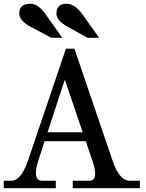

<svg xmlns="http://www.w3.org/2000/svg" viewBox="-23 -988 767 1008"><path d="M711.4 0H358.9V-39.1H445.3Q476.6 -39.1 476.6 -76.2Q476.6 -101.1 462.9 -142.1L427.2 -246.6H210.9L177.2 -142.1Q165.5 -103 165.5 -78.6Q165.5 -39.1 198.7 -39.1H270V0H-3.4V-39.1H37.1Q86.9 -39.1 123 -142.1L323.2 -732.4H367.7L568.8 -142.1Q604.5 -39.1 658.2 -39.1H711.4ZM411.1 -293.5 317.4 -569.8 226.6 -293.5ZM436.5 -789.6 330.6 -848.6Q273.4 -880.4 273.4 -916.5Q273.4 -968.3 326.2 -968.3Q372.1 -968.3 412.6 -908.7L497.6 -789.6ZM246.1 -789.6 135.3 -848.6Q78.1 -880.4 78.1 -917Q78.1 -968.3 137.2 -968.3Q178.7 -968.3 219.7 -908.7L303.7 -789.6Z"/></svg>

Font: Munson
Style: Regular
Weight: 400
Designer: Paul James MIller
Foundry: High-Logic / Made with FontCreator
Version: Version 2.10;May 5, 2019;FontCreator 11.5.0.2430 64-bit